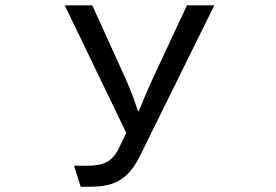

<svg xmlns="http://www.w3.org/2000/svg" viewBox="-20 -585 1040 724"><path d="M224.1 -564.9H328.1L453.1 -289.1Q480.5 -228.5 500 -166H502.9L507.3 -175.8Q541.5 -258.3 555.2 -287.1L685.1 -564.9H788.1L506.3 5.9Q471.2 77.1 418.5 101.6Q380.4 119.1 321.3 119.1H284.2L259.3 40H309.1Q357.9 40 383.8 25.4Q410.6 10.7 429.2 -27.8L456.1 -84Z"/></svg>

Font: BIZ UDGothic
Style: Regular
Weight: 400
Monospace: yes
Designer: TypeBank Co., Ltd.
Foundry: Morisawa Inc.
Version: Version 1.05